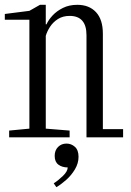

<svg xmlns="http://www.w3.org/2000/svg" viewBox="-24 -570 544 797"><path d="M14 0V-28L98 -36V-488H-4V-512L98 -525L142 -550H166V-469H169Q177 -487 194 -505.5Q211 -524 237 -537Q263 -550 297 -550Q346 -550 374.5 -519.5Q403 -489 403 -430V-34H487V0H335V-424Q335 -504 265 -504Q237 -504 216.5 -491Q196 -478 183.5 -458.5Q171 -439 166 -421V-36L265 -28V0ZM210 207 199 191Q218 179 237.5 160Q257 141 257 125Q234 125 218.5 113.5Q203 102 203 77Q203 54 217 40Q231 26 252 26Q272 26 287 39.5Q302 53 302 81Q302 108 287 133Q272 158 250.5 177Q229 196 210 207Z"/></svg>

Font: Xanh Mono
Style: Regular
Weight: 400
Monospace: yes
Designer: Lam Bao, Duy Dao
Foundry: Yellow Type Foundry
Version: Version 3.101; ttfautohint (v1.8.3)